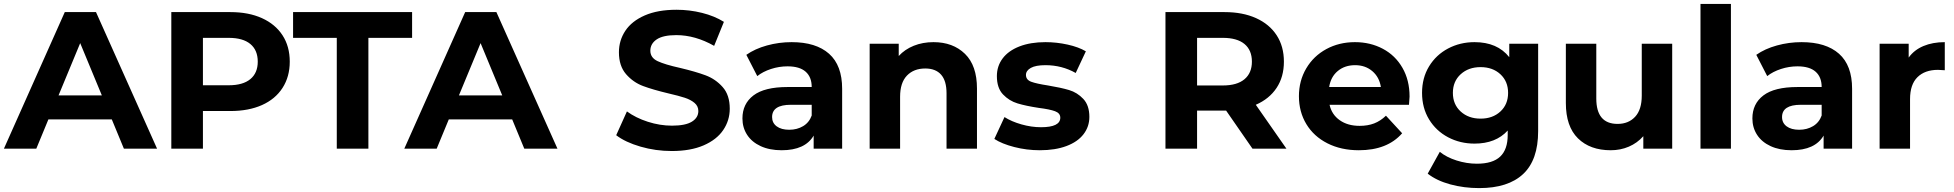

<svg xmlns="http://www.w3.org/2000/svg" viewBox="-29 -762 10012 984"><path d="M544 -150H219L157 0H-9L303 -700H463L776 0H606ZM493 -273 382 -541 271 -273Z M1456 -446Q1456 -369 1419 -311.5Q1382 -254 1313.5 -223.5Q1245 -193 1152 -193H1011V0H849V-700H1152Q1245 -700 1313.5 -669Q1382 -638 1419 -581Q1456 -524 1456 -446ZM1292 -446Q1292 -505 1254 -536.5Q1216 -568 1143 -568H1011V-325H1143Q1216 -325 1254 -356.5Q1292 -388 1292 -446Z M1697 -568H1473V-700H2083V-568H1859V0H1697Z M2596 -150H2271L2209 0H2043L2355 -700H2515L2828 0H2658ZM2545 -273 2434 -541 2323 -273Z M3129 -69 3184 -191Q3229 -158 3291 -138Q3353 -118 3415 -118Q3484 -118 3517 -138.5Q3550 -159 3550 -193Q3550 -218 3530.5 -234.5Q3511 -251 3480.5 -261Q3450 -271 3398 -283Q3318 -302 3267 -321Q3216 -340 3179.5 -382Q3143 -424 3143 -494Q3143 -555 3176 -604.5Q3209 -654 3275.5 -683Q3342 -712 3438 -712Q3505 -712 3569 -696Q3633 -680 3681 -650L3631 -527Q3534 -582 3437 -582Q3369 -582 3336.5 -560Q3304 -538 3304 -502Q3304 -466 3341.5 -448.5Q3379 -431 3456 -414Q3536 -395 3587 -376Q3638 -357 3674.5 -316Q3711 -275 3711 -205Q3711 -145 3677.5 -95.5Q3644 -46 3577 -17Q3510 12 3414 12Q3331 12 3253.5 -10.5Q3176 -33 3129 -69Z M4287 -307V0H4141V-67Q4097 8 3977 8Q3915 8 3869.5 -13Q3824 -34 3800 -71Q3776 -108 3776 -155Q3776 -230 3832.5 -273Q3889 -316 4007 -316H4131Q4131 -367 4100 -394.5Q4069 -422 4007 -422Q3964 -422 3922.5 -408.5Q3881 -395 3852 -372L3796 -481Q3840 -512 3901.5 -529Q3963 -546 4028 -546Q4153 -546 4220 -486.5Q4287 -427 4287 -307ZM4131 -170V-225H4024Q3928 -225 3928 -162Q3928 -132 3951.5 -114.5Q3975 -97 4016 -97Q4056 -97 4087 -115.5Q4118 -134 4131 -170Z M4978 -308V0H4822V-284Q4822 -348 4794 -379.5Q4766 -411 4713 -411Q4654 -411 4619 -374.5Q4584 -338 4584 -266V0H4428V-538H4577V-475Q4608 -509 4654 -527.5Q4700 -546 4755 -546Q4855 -546 4916.5 -486Q4978 -426 4978 -308Z M5067 -50 5119 -162Q5155 -139 5206 -124.5Q5257 -110 5306 -110Q5405 -110 5405 -159Q5405 -182 5378 -192Q5351 -202 5295 -209Q5229 -219 5186 -232Q5143 -245 5111.5 -278Q5080 -311 5080 -372Q5080 -423 5109.5 -462.5Q5139 -502 5195.5 -524Q5252 -546 5329 -546Q5386 -546 5442.5 -533.5Q5499 -521 5536 -499L5484 -388Q5413 -428 5329 -428Q5279 -428 5254 -414Q5229 -400 5229 -378Q5229 -353 5256 -343Q5283 -333 5342 -324Q5408 -313 5450 -300.5Q5492 -288 5523 -255Q5554 -222 5554 -163Q5554 -113 5524 -74Q5494 -35 5436.5 -13.5Q5379 8 5300 8Q5233 8 5169 -8.5Q5105 -25 5067 -50Z M6390 0 6255 -195H6247H6106V0H5944V-700H6247Q6340 -700 6408.5 -669Q6477 -638 6514 -581Q6551 -524 6551 -446Q6551 -368 6513.5 -311.5Q6476 -255 6407 -225L6564 0ZM6238 -568H6106V-324H6238Q6311 -324 6349 -356Q6387 -388 6387 -446Q6387 -505 6349 -536.5Q6311 -568 6238 -568Z M7192 -225H6785Q6796 -175 6837 -146Q6878 -117 6939 -117Q6981 -117 7013.5 -129.5Q7046 -142 7074 -169L7157 -79Q7081 8 6935 8Q6844 8 6774 -27.5Q6704 -63 6666 -126Q6628 -189 6628 -269Q6628 -348 6665.5 -411.5Q6703 -475 6768.5 -510.5Q6834 -546 6915 -546Q6994 -546 7058 -512Q7122 -478 7158.5 -414.5Q7195 -351 7195 -267Q7195 -264 7192 -225ZM6783 -316H7048Q7040 -367 7004 -397.5Q6968 -428 6916 -428Q6863 -428 6827 -398Q6791 -368 6783 -316Z M7854 -538V-90Q7854 58 7777 130Q7700 202 7552 202Q7474 202 7404 183Q7334 164 7288 128L7350 16Q7384 44 7436 60.5Q7488 77 7540 77Q7621 77 7659.5 40.5Q7698 4 7698 -70V-93Q7637 -26 7528 -26Q7454 -26 7392.5 -58.5Q7331 -91 7295 -150Q7259 -209 7259 -286Q7259 -363 7295 -422Q7331 -481 7392.5 -513.5Q7454 -546 7528 -546Q7645 -546 7706 -469V-538ZM7700 -286Q7700 -345 7660.5 -381.5Q7621 -418 7559 -418Q7497 -418 7457 -381.5Q7417 -345 7417 -286Q7417 -227 7457 -190.5Q7497 -154 7559 -154Q7621 -154 7660.5 -190.5Q7700 -227 7700 -286Z M8541 -538V0H8393V-64Q8362 -29 8319 -10.5Q8276 8 8226 8Q8120 8 8058 -53Q7996 -114 7996 -234V-538H8152V-257Q8152 -127 8261 -127Q8317 -127 8351 -163.5Q8385 -200 8385 -272V-538Z M8686 -742H8842V0H8686Z M9463 -307V0H9317V-67Q9273 8 9153 8Q9091 8 9045.5 -13Q9000 -34 8976 -71Q8952 -108 8952 -155Q8952 -230 9008.5 -273Q9065 -316 9183 -316H9307Q9307 -367 9276 -394.5Q9245 -422 9183 -422Q9140 -422 9098.5 -408.5Q9057 -395 9028 -372L8972 -481Q9016 -512 9077.5 -529Q9139 -546 9204 -546Q9329 -546 9396 -486.5Q9463 -427 9463 -307ZM9307 -170V-225H9200Q9104 -225 9104 -162Q9104 -132 9127.5 -114.5Q9151 -97 9192 -97Q9232 -97 9263 -115.5Q9294 -134 9307 -170Z M9938 -546V-402Q9912 -404 9903 -404Q9836 -404 9798 -366.5Q9760 -329 9760 -254V0H9604V-538H9753V-467Q9781 -506 9828.5 -526Q9876 -546 9938 -546Z"/></svg>

Font: APTA Sans Regular
Style: Bold Italic
Weight: 700
Version: Version 7.200